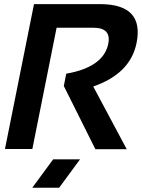

<svg xmlns="http://www.w3.org/2000/svg" viewBox="-20 -718 683 924"><path d="M3.9 -1 143.6 -698.2H460.9Q674.8 -698.2 637.2 -511.2Q607.4 -363.3 428.7 -301.8L589.8 0H439L287.1 -304.2L298.8 -363.3Q478.5 -395 501 -507.3Q516.6 -584.5 429.7 -584.5H252.4L135.7 -1ZM365.2 48.8 264.6 185.5H135.3L235.8 48.8Z"/></svg>

Font: Sansation
Style: Bold Italic
Weight: 700
Designer: Bernd Montag
Version: Version 1.301